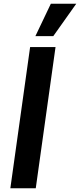

<svg xmlns="http://www.w3.org/2000/svg" viewBox="-20 -1000 425 1020"><path d="M170 0H35L140 -750H275ZM168 -808 250 -980H385L263 -808Z"/></svg>

Font: Mohave
Style: Bold Italic
Weight: 700
Italic angle: -8°
Designer: Gumpita Rahayu
Foundry: Tokotype
Version: Version 2.003; ttfautohint (v1.8.3)